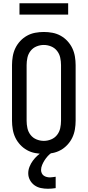

<svg xmlns="http://www.w3.org/2000/svg" viewBox="-20 -940 540 1183"><path d="M250 8Q223 8 196.5 3Q170 -2 146.5 -15Q123 -28 104.5 -48Q86 -68 74.5 -92Q63 -116 58.5 -143Q54 -170 54 -196V-539Q54 -565 58.5 -592Q63 -619 74.5 -643Q86 -667 104.5 -687Q123 -707 146.5 -720Q170 -733 196.5 -738Q223 -743 250 -743Q277 -743 303.5 -738Q330 -733 353.5 -720Q377 -707 395.5 -687Q414 -667 425.5 -643Q437 -619 441.5 -592Q446 -565 446 -539V-196Q446 -170 441.5 -143Q437 -116 425.5 -92Q414 -68 395.5 -48Q377 -28 353.5 -15Q330 -2 303.5 3Q277 8 250 8ZM250 -72Q273 -72 295 -81Q317 -90 331.5 -108.5Q346 -127 351 -150Q356 -173 356 -196V-539Q356 -562 351 -585Q346 -608 331.5 -626.5Q317 -645 295 -654Q273 -663 250 -663Q227 -663 205 -654Q183 -645 168.5 -626.5Q154 -608 149 -585Q144 -562 144 -539V-196Q144 -173 149 -150Q154 -127 168.5 -108.5Q183 -90 205 -81Q227 -72 250 -72ZM275 223Q253 223 231.5 218.5Q210 214 192.5 201.5Q175 189 164.5 169.5Q154 150 154 128Q154 107 162 87Q170 67 182.5 50Q195 33 210.5 19Q226 5 244 -6L247 -8H300V0Q286 9 275 21Q264 33 255 47Q246 61 239.5 76.5Q233 92 233 108Q233 118 237.5 127.5Q242 137 250 142.5Q258 148 268 150.5Q278 153 288 153Q297 153 305.5 151.5Q314 150 323 149V219Q311 221 299 222Q287 223 275 223ZM100 -850V-920H400V-850Z"/></svg>

Font: Iosevka SS10 Medium
Style: Regular
Weight: 500
Monospace: yes
Designer: Belleve Invis
Foundry: Belleve Invis
Version: Version 28.0.6; ttfautohint (v1.8.4)